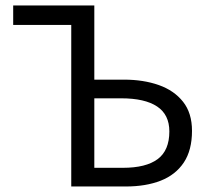

<svg xmlns="http://www.w3.org/2000/svg" viewBox="-20 -676 760 696"><path d="M238.3 0V-585.6H27.8V-656.3H321.9V-387.3H429.7Q499.9 -387.3 555.5 -367.7Q611.1 -348.1 643.5 -307.2Q676 -266.4 676 -201.6Q676 -131.6 646.3 -86.9Q616.6 -42.3 562.7 -21.1Q508.7 0 436.2 0ZM321.9 -67.7H425.7Q509.1 -67.7 551.5 -99.2Q593.9 -130.7 593.9 -199.6Q593.9 -260.5 549.5 -290Q505 -319.6 419.2 -319.6H321.9Z"/></svg>

Font: Source Sans 3
Style: Regular
Weight: 200
Designer: Paul D. Hunt
Foundry: Adobe
Version: Version 3.046;hotconv 1.0.118;makeotfexe 2.5.65603